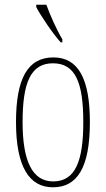

<svg xmlns="http://www.w3.org/2000/svg" viewBox="-20 -786 450 816"><path d="M238 -606H245V-619C222 -657 193 -721 177 -766H134V-756C152 -721 205 -642 238 -606ZM205 10C308 10 362 -73 362 -267C362 -449 314 -542 207 -542C97 -542 48 -451 48 -267C48 -76 105 10 205 10ZM206 -15C117 -15 76 -102 76 -267C76 -434 110 -517 205 -517C301 -517 334 -434 334 -267C334 -103 301 -15 206 -15Z"/></svg>

Font: Noto Serif Lao ExtraCondensed Thin
Style: Regular
Weight: 100
Width: 2
Designer: Monotype Design Team
Foundry: Monotype Imaging Inc.
Version: Version 2.003